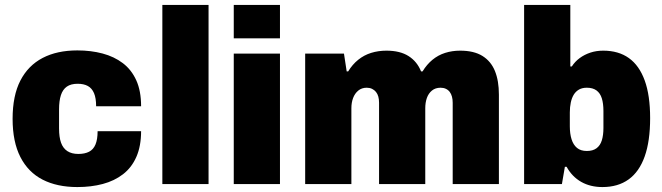

<svg xmlns="http://www.w3.org/2000/svg" viewBox="-20 -745 2681 777"><path d="M293 12Q211 12 152.5 -18Q94 -48 62.5 -109.5Q31 -171 31 -264Q31 -358 62.5 -419Q94 -480 152.5 -510.5Q211 -541 293 -541Q348 -541 395 -528.5Q442 -516 477 -489.5Q512 -463 531.5 -420Q551 -377 551 -315H369Q369 -348 360.5 -368Q352 -388 335.5 -397Q319 -406 294 -406Q267 -406 250.5 -394.5Q234 -383 226.5 -360Q219 -337 219 -302V-225Q219 -190 227 -167.5Q235 -145 252.5 -133.5Q270 -122 297 -122Q323 -122 340.5 -131Q358 -140 366.5 -160.5Q375 -181 375 -214H551Q551 -154 532 -110.5Q513 -67 478 -40Q443 -13 396 -0.5Q349 12 293 12Z M637 0V-725H824V0Z M926 -590V-725H1113V-590ZM926 0V-528H1113V0Z M1215 0V-528H1372L1383 -456H1389Q1406 -484 1429.5 -503Q1453 -522 1482 -531Q1511 -540 1544 -540Q1599 -540 1633.5 -518Q1668 -496 1684 -456H1690Q1707 -484 1730 -503Q1753 -522 1781.5 -531Q1810 -540 1842 -540Q1898 -540 1932.5 -518.5Q1967 -497 1983 -457.5Q1999 -418 1999 -362V0H1812V-329Q1812 -343 1809 -354Q1806 -365 1800 -373Q1794 -381 1784.5 -385.5Q1775 -390 1763 -390Q1742 -390 1728 -378.5Q1714 -367 1707.5 -348.5Q1701 -330 1701 -307V0H1514V-329Q1514 -343 1511 -354Q1508 -365 1501.5 -373Q1495 -381 1485.5 -385.5Q1476 -390 1464 -390Q1444 -390 1430 -378.5Q1416 -367 1409 -348.5Q1402 -330 1402 -307V0Z M2418 12Q2369 12 2332 -9Q2295 -30 2273 -70H2266L2254 0H2101V-725H2288V-476H2294Q2307 -496 2326 -510Q2345 -524 2369 -532Q2393 -540 2421 -540Q2483 -540 2525 -510Q2567 -480 2589 -419.5Q2611 -359 2611 -267Q2611 -174 2589 -112Q2567 -50 2524 -19Q2481 12 2418 12ZM2355 -134Q2379 -134 2394 -145Q2409 -156 2415.5 -177Q2422 -198 2422 -227V-296Q2422 -326 2415.5 -347Q2409 -368 2394 -379Q2379 -390 2355 -390Q2336 -390 2323 -382.5Q2310 -375 2302 -362Q2294 -349 2290 -330.5Q2286 -312 2286 -290V-234Q2286 -204 2293 -181.5Q2300 -159 2315 -146.5Q2330 -134 2355 -134Z"/></svg>

Font: Archivo SemiCondensed Black
Style: Regular
Weight: 900
Width: 4
Designer: Hector Gatti
Foundry: Omnibus-Type
Version: Version 2.001